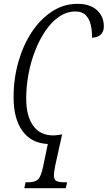

<svg xmlns="http://www.w3.org/2000/svg" viewBox="-20 -744 563 1004"><path d="M107 240 114 209H130Q162 209 178 195Q194 181 205 129L230 9Q144 5 97.5 -59Q51 -123 51 -236Q51 -332 76 -420Q101 -508 146 -576Q191 -644 252 -684Q313 -724 385 -724Q450 -724 486.5 -691.5Q523 -659 523 -605Q523 -578 506 -562.5Q489 -547 461 -547Q462 -581 455 -612.5Q448 -644 429 -664Q410 -684 375 -684Q329 -684 289.5 -657Q250 -630 218.5 -584Q187 -538 164 -479.5Q141 -421 129 -356.5Q117 -292 117 -229Q117 -137 153.5 -86.5Q190 -36 258 -36Q272 -36 283.5 -38Q295 -40 303 -41L305 -42L269 121Q266 139 264 150.5Q262 162 262 173Q262 196 275.5 202.5Q289 209 313 209H331L324 240Z"/></svg>

Font: Noto Serif ExtraCondensed Light
Style: Italic
Weight: 300
Width: 2
Italic angle: -12°
Designer: Monotype Design Team
Foundry: Monotype Imaging Inc.
Version: Version 2.014; ttfautohint (v1.8.4.7-5d5b)